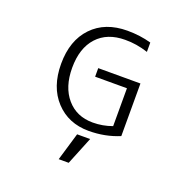

<svg xmlns="http://www.w3.org/2000/svg" viewBox="-168 -906 1335 1340"><g transform="rotate(20 500.0 -236.5)"><path d="M450.2 -424.8H763.7V-34.2Q658.2 9.8 536.1 9.8Q385.7 9.8 291 -91.8Q196.3 -193.4 196.3 -365.2Q196.3 -539.1 292.5 -639.6Q388.7 -740.2 553.7 -740.2Q647.5 -740.2 730.5 -716.8V-647.5Q643.6 -675.8 560.5 -674.8Q427.7 -674.8 353 -593.3Q278.3 -511.7 278.3 -365.2Q278.3 -222.7 350.6 -138.7Q422.9 -54.7 543 -54.7Q617.2 -54.7 686.5 -80.1V-361.3H450.2ZM408.2 266.6 469.7 59.6H566.4L482.4 266.6Z"/></g></svg>

Font: GenEi Gothic M SemiLight
Style: Regular
Weight: 350
Designer: o_tamon (Modified); [Source Han Sans]
Ryoko NISHIZUKA  (kana & ideographs); Paul D. Hunt (Latin, Greek & Cyrillic); Wenl
Version: Version 1.1a;Original Version 1.004